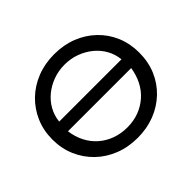

<svg xmlns="http://www.w3.org/2000/svg" viewBox="-157 -931 1162 1162"><g transform="rotate(-45 424.0 -350.0)"><path d="M424 8Q343 8 275 -19Q207 -46 157 -94.5Q107 -143 79 -208Q51 -273 51 -350Q51 -427 79 -492Q107 -557 157 -605.5Q207 -654 275 -681Q343 -708 424 -708Q504 -708 571.5 -681.5Q639 -655 689.5 -606.5Q740 -558 767.5 -493Q795 -428 795 -350Q795 -272 767.5 -207Q740 -142 689.5 -93.5Q639 -45 571.5 -18.5Q504 8 424 8ZM424 -81Q478 -81 523.5 -98Q569 -115 605 -146.5Q641 -178 663.5 -222Q686 -266 694 -319H153Q160 -266 182.5 -222Q205 -178 241 -146.5Q277 -115 323.5 -98Q370 -81 424 -81ZM157 -398H690Q685 -446 662.5 -486Q640 -526 604 -555.5Q568 -585 522 -602Q476 -619 424 -619Q371 -619 325 -602Q279 -585 243 -555.5Q207 -526 184.5 -486Q162 -446 157 -398Z"/></g></svg>

Font: Montserrat Thin Medium
Style: Regular
Weight: 500
Version: Version 9.000